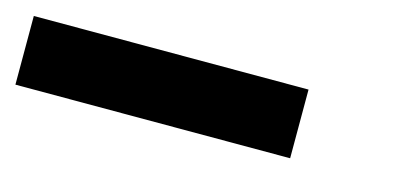

<svg xmlns="http://www.w3.org/2000/svg" viewBox="-29 -95 615 300"><g transform="rotate(15 278.0 55.5)"><path d="M444.4 111.1H0V0H444.4Z"/></g></svg>

Font: Pixeloid Sans
Style: Bold
Weight: 700
Monospace: yes
Designer: GGBot
Version: 0.3